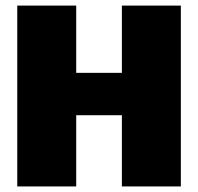

<svg xmlns="http://www.w3.org/2000/svg" viewBox="-20 -670 712 690"><path d="M418 0V-255.9H253.9V0H42V-649.9H253.9V-408.2H418V-649.9H629.9V0Z"/></svg>

Font: Apfel Grotezk Satt
Style: Regular
Weight: 900
Designer: Luigi Gorlero
Foundry: © 2023, Luigi Gorlero & Collletttivo
Version: Version 2.000;Glyphs 3.2 (3217)